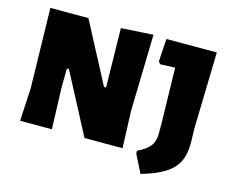

<svg xmlns="http://www.w3.org/2000/svg" viewBox="-105 -801 1282 1063"><g transform="rotate(15 536.0 -269.5)"><path d="M639 -211 647 0H429L247 -346H235L234 -234L242 0H60L70 -190L60 -647H278L460 -301H472L466 -640L650 -651ZM1003 -213 1005 -124Q1005 -61 984 -18Q963 25 914.5 56Q866 87 780 112L728 9V-7Q779 -32 799.5 -59Q820 -86 820 -130V-193L813 -506L728 -503L717 -516L725 -647H1014Z"/></g></svg>

Font: Luna Sans Black
Style: Regular
Weight: 900
Designer: Juan Pablo del Peral
Foundry: Huerta Tipografica
Version: Version 2.001; ttfautohint (v1.5)